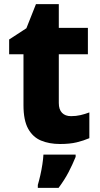

<svg xmlns="http://www.w3.org/2000/svg" viewBox="-20 -683 479 924"><path d="M322 -124Q346 -124 367.5 -129Q389 -134 410 -142V-18Q382 -6 349 2Q316 10 269 10Q217 10 177.5 -6.5Q138 -23 115.5 -63.5Q93 -104 93 -177V-422H24V-493L107 -547L153 -663H263V-549H403V-422H263V-187Q263 -156 278.5 -140Q294 -124 322 -124ZM344 72Q329 109 310 145.5Q291 182 262 221H162V207Q168 187 174 160.5Q180 134 184 107.5Q188 81 189 61H344Z"/></svg>

Font: Noto Sans Thai Looped ExtraBold
Style: Regular
Weight: 800
Designer: Sasikarn Vongin, Ben Mitchell
Foundry: The Fontpad Ltd
Version: Version 1.001; ttfautohint (v1.8.4.7-5d5b)